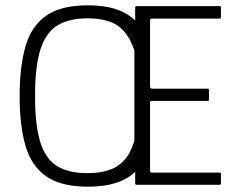

<svg xmlns="http://www.w3.org/2000/svg" viewBox="-20 -696 888 723"><path d="M311 7Q210 7 154 -32Q98 -71 76 -147Q54 -223 54 -334Q54 -445 76 -521.5Q98 -598 154 -637Q210 -676 311 -676Q373 -676 416.5 -661.5Q460 -647 489 -619Q489 -631 489 -643Q489 -655 489 -667Q489 -673 494 -673Q572 -673 650 -673Q728 -673 805 -673Q810 -673 811 -672Q812 -671 812 -666Q812 -658 812 -649.5Q812 -641 812 -633Q812 -629 811 -627.5Q810 -626 805 -626Q742 -626 678.5 -626Q615 -626 552 -626Q548 -626 546.5 -624Q545 -622 545 -619Q545 -556 545 -494Q545 -432 545 -370Q545 -367 547 -364.5Q549 -362 553 -362Q605 -362 657 -362Q709 -362 760 -362Q765 -362 766 -361Q767 -360 767 -355Q767 -347 767 -339Q767 -331 767 -323Q767 -319 766 -317.5Q765 -316 760 -316Q709 -316 656.5 -316Q604 -316 552 -316Q548 -316 546.5 -314.5Q545 -313 545 -309Q545 -245 545 -182Q545 -119 545 -55Q545 -51 546 -48.5Q547 -46 553 -46Q616 -46 679 -46Q742 -46 805 -46Q810 -46 811 -45Q812 -44 812 -39Q812 -32 812 -23.5Q812 -15 812 -8Q812 -3 811 -1.5Q810 0 805 0Q727 0 649.5 0Q572 0 494 0Q489 0 489 -5Q489 -16 489 -27Q489 -38 489 -49Q460 -21 416 -7Q372 7 311 7ZM310 -44Q355 -44 389 -55Q423 -66 447.5 -92.5Q472 -119 486 -166V-506Q471 -551 447 -578Q423 -605 389 -616Q355 -627 310 -627Q241 -627 197.5 -601Q154 -575 133 -512Q112 -449 112 -334Q112 -220 133 -157Q154 -94 197.5 -69Q241 -44 310 -44Z"/></svg>

Font: Glory Thin Light
Style: Regular
Weight: 300
Version: Version 1.011